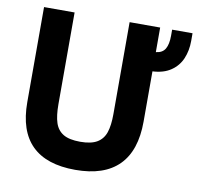

<svg xmlns="http://www.w3.org/2000/svg" viewBox="-79 -782 938 885"><g transform="rotate(10 390.0 -340.0)"><path d="M57 -252V-697H200V-268.5Q200 -213.5 210.8 -180.8Q221.5 -148 249.2 -131.2Q277 -114.5 328.5 -114.5Q379.5 -114.5 407.5 -131.2Q435.5 -148 446.5 -180.8Q457.5 -213.5 457.5 -267V-697H600.5V-582Q631 -585 643.8 -606.8Q656.5 -628.5 656.5 -669V-697H752V-661Q752 -615.5 736.2 -578.2Q720.5 -541 686.5 -517.8Q652.5 -494.5 600.5 -492V-257Q600.5 -120.5 532 -51.8Q463.5 17 328.5 17Q193.5 17 125.2 -50.2Q57 -117.5 57 -252Z"/></g></svg>

Font: HK Grotesk ExtraBold
Style: Regular
Weight: 800
Designer: Alfredo Marco Pradil
Foundry: Hanken Design Co.
Version: Version 3.001